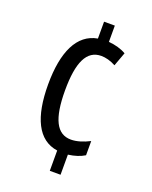

<svg xmlns="http://www.w3.org/2000/svg" viewBox="-138 -801 705 888"><g transform="rotate(20 214.5 -357.0)"><path d="M271 -644V-724H218V-641C121 -624 74 -524 74 -363C74 -202 120 -104 218 -90V10H271V-89C303 -93 330 -102 351 -115V-185C320 -169 288 -159 260 -159C190 -159 157 -224 157 -364C157 -502 189 -571 261 -571C281 -571 307 -565 332 -551L357 -619C333 -633 304 -641 271 -644Z"/></g></svg>

Font: Noto Sans Gurmukhi UI ExtraCondensed
Style: Regular
Weight: 400
Width: 2
Designer: Jelle Bosma - Monotype Design Team
Foundry: Monotype Imaging Inc.
Version: Version 2.004